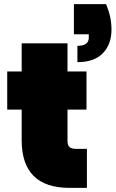

<svg xmlns="http://www.w3.org/2000/svg" viewBox="-20 -910 560 930"><path d="M520 -766Q520 -696 478.5 -652.5Q437 -609 355 -609V-688Q410 -688 410 -727V-744H338V-890H494Q508 -855 514 -826Q520 -797 520 -766ZM348 -189H401V0H317Q85 0 85 -231V-379H15V-564H85V-700H307V-564H399V-379H307V-227Q307 -207 316.5 -198Q326 -189 348 -189Z"/></svg>

Font: Poppins Black A&M
Style: Regular
Weight: 900
Designer: Ninad Kale (Devanagari), Jonny Pinhorn (Latin)
Foundry: Indian Type Foundry
Version: 4.004